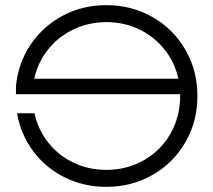

<svg xmlns="http://www.w3.org/2000/svg" viewBox="-20 -726 829 746"><path d="M46 -286H114Q128 -222 167.5 -172Q207 -122 265.5 -94Q324 -66 393 -66Q473 -66 539 -103.5Q605 -141 642.5 -207Q680 -273 680 -353V-360H42V-392Q51 -482 99.5 -553.5Q148 -625 224.5 -665.5Q301 -706 393 -706Q492 -706 573 -659.5Q654 -613 700.5 -532.5Q747 -452 747 -353Q747 -254 700.5 -173.5Q654 -93 573 -46.5Q492 0 393 0Q306 0 232 -36.5Q158 -73 109.5 -138Q61 -203 46 -286ZM673 -420Q659 -484 619 -534Q579 -584 520.5 -612Q462 -640 393 -640Q325 -640 266 -612Q207 -584 167 -534Q127 -484 113 -420Z"/></svg>

Font: Lineal Light
Style: Regular
Weight: 300
Designer: Created by Frank Adebiaye with contributions from Anton Moglia & Ariel Martín Pérez
Created by Frank ADEBIAYE with FontF
Foundry: Velvetyne Type Foundry
Version: Version 2.000